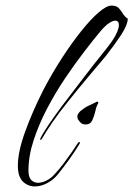

<svg xmlns="http://www.w3.org/2000/svg" viewBox="-20 -650 478 688"><path d="M105 18Q80 18 62 0.5Q44 -17 44 -56Q44 -106 70 -178Q96 -250 136 -329Q167 -388 202 -442Q237 -496 271 -538.5Q305 -581 333.5 -605.5Q362 -630 380 -630Q397 -630 405.5 -621Q414 -612 420.5 -601Q427 -590 438 -583Q437 -560 414 -525Q391 -490 359 -449Q338 -424 299.5 -378.5Q261 -333 223 -285Q192 -247 168 -212Q144 -177 131 -154Q127 -147 125 -149Q123 -151 125 -155Q135 -175 156.5 -206.5Q178 -238 205 -274Q232 -310 258 -343.5Q284 -377 303 -402Q322 -427 329 -435Q344 -454 358 -471.5Q372 -489 383 -505Q395 -523 400.5 -537Q406 -551 406 -560Q406 -576 393 -576Q384 -576 370.5 -567Q357 -558 340 -538Q315 -508 281.5 -464.5Q248 -421 213 -369Q178 -317 148.5 -260.5Q119 -204 100.5 -147.5Q82 -91 82 -39Q82 -15 92 -5Q102 5 116 5Q131 5 147.5 -3.5Q164 -12 175 -25Q192 -43 208.5 -65Q225 -87 238.5 -106.5Q252 -126 258 -136Q261 -141 264 -141Q269 -141 264 -133Q248 -106 226.5 -76.5Q205 -47 188 -26Q172 -6 149.5 6Q127 18 105 18ZM287 -204Q276 -204 270 -209.5Q264 -215 259 -223Q257 -229 257 -231Q257 -238 260.5 -243Q264 -248 267 -251Q274 -257 282 -262.5Q290 -268 299 -272Q307 -276 313 -278.5Q319 -281 326 -285Q329 -287 331 -285Q333 -283 332 -280Q326 -271 322 -253Q318 -235 311 -219.5Q304 -204 287 -204Z"/></svg>

Font: The Nautigal
Style: Regular
Weight: 400
Designer: Robert E. Leuschke
Foundry: Robert E. Leuschke
Version: Version 1.100; ttfautohint (v1.8.3)